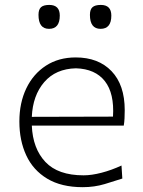

<svg xmlns="http://www.w3.org/2000/svg" viewBox="-20 -754 582 784"><path d="M317.9 10.3Q230.5 10.3 172.9 -24.4Q115.2 -59.1 87.2 -119.6Q59.1 -180.2 59.1 -257.8Q59.1 -334 87.4 -393.1Q115.7 -452.1 167.5 -485.8Q219.2 -519.5 289.1 -519.5Q381.8 -519.5 435.5 -463.4Q489.3 -407.2 489.3 -304.2Q489.3 -286.1 488.5 -271Q487.8 -255.9 485.4 -241.2H109.9Q113.8 -147.5 165.3 -92.8Q216.8 -38.1 321.3 -38.1Q354 -38.1 394.5 -48.6Q435.1 -59.1 476.1 -78.1L479.5 -24.9Q449.7 -15.1 407.5 -2.4Q365.2 10.3 317.9 10.3ZM441.4 -277.8Q447.3 -372.6 408.2 -422.6Q369.1 -472.7 290 -475.1Q207.5 -473.1 160.6 -418.7Q113.8 -364.3 109.9 -276.9ZM180.2 -636.2Q137.2 -636.2 137.2 -693.4Q137.2 -715.3 147.5 -724.6Q157.7 -733.9 181.2 -733.9Q224.1 -733.9 224.1 -690.4Q224.1 -636.2 180.2 -636.2ZM390.6 -636.2Q347.2 -636.2 347.2 -693.4Q347.2 -715.3 357.7 -724.6Q368.2 -733.9 391.6 -733.9Q434.6 -733.9 434.6 -690.4Q434.6 -636.2 390.6 -636.2Z"/></svg>

Font: Pinar DS1-Light
Style: Regular
Weight: 300
Designer: Amin Abedi
Version: Version 2.000